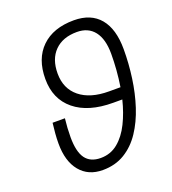

<svg xmlns="http://www.w3.org/2000/svg" viewBox="-137 -845 859 958"><g transform="rotate(-20 293.0 -366.0)"><path d="M245.6 9.8Q168.9 9.8 125.5 -43Q82 -95.7 82 -189.9Q82 -216.8 84.2 -243.2Q86.4 -269.5 89.8 -297.9H155.3Q149.4 -247.6 149.4 -199.7Q149.4 -122.1 175.5 -86.2Q201.7 -50.3 256.3 -50.3Q309.1 -50.3 348.1 -82.5Q387.2 -114.7 413.8 -168.7Q440.4 -222.7 456.5 -288.1H408.2Q277.3 -288.1 203.9 -348.1Q130.4 -408.2 130.4 -515.1Q130.4 -622.1 192.1 -682.1Q253.9 -742.2 363.8 -742.2Q454.1 -742.2 501.5 -685.5Q548.8 -628.9 548.8 -521.5Q548.8 -445.8 538.3 -369.9Q527.8 -293.9 505.6 -225.8Q483.4 -157.7 448 -104.5Q412.6 -51.3 362.3 -20.8Q312 9.8 245.6 9.8ZM468.8 -348.6Q475.6 -391.6 479 -435.5Q482.4 -479.5 482.4 -521.5Q482.4 -599.6 450.2 -640.9Q418 -682.1 357.9 -682.1Q282.7 -682.1 240 -639.2Q197.3 -596.2 197.3 -520Q197.3 -439.5 253.2 -394Q309.1 -348.6 408.2 -348.6Z"/></g></svg>

Font: Cascadia Mono Light
Style: Italic
Weight: 300
Italic angle: -10°
Monospace: yes
Designer: Aaron Bell
Foundry: Saja Typeworks
Version: Version 2404.023; ttfautohint (v1.8.4)